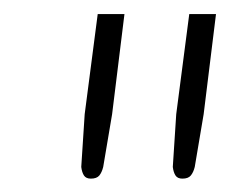

<svg xmlns="http://www.w3.org/2000/svg" viewBox="-20 -728 358 280"><path d="M161.5 -707.5 143.5 -561.5 130.5 -484.5Q128.5 -476.5 124.8 -472Q121 -467.5 112.5 -467.5Q105.5 -467.5 102.5 -472Q99.5 -476.5 98.5 -484.5L103.5 -561.5L122.5 -707.5ZM295 -707.5 277 -561.5 264 -484.5Q262 -476.5 258.2 -472Q254.5 -467.5 246 -467.5Q239 -467.5 236 -472Q233 -476.5 232 -484.5L237 -561.5L256 -707.5Z"/></svg>

Font: Lato 2
Style: Italic
Weight: 300
Italic angle: -7°
Designer: Lukasz Dziedzic with Adam Twardoch and Botio Nikoltchev
Foundry: tyPoland Lukasz Dziedzic
Version: Version 2.015; 2015-08-06; http://www.latofonts.com/